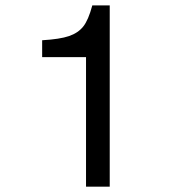

<svg xmlns="http://www.w3.org/2000/svg" viewBox="-20 -696 657 716"><path d="M300.8 0V-482.9H137.2V-545.9Q203.6 -549.8 237.5 -561.5Q271.5 -573.2 290.5 -597.2Q309.6 -621.1 324.2 -675.8H389.2V0Z"/></svg>

Font: ClearSansRegular
Style: Regular
Weight: 400
Foundry: Intel Corporation
Version: Version 1.00